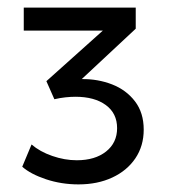

<svg xmlns="http://www.w3.org/2000/svg" viewBox="-20 -836 450 505"><path d="M186.5 -351Q141.5 -351 101 -364.5Q60.5 -378 38.5 -397.5L63 -456Q85 -437 117.5 -425.8Q150 -414.5 182 -414.5Q230 -414.5 259 -437.5Q288 -460.5 288 -499Q288 -538 258.2 -559.8Q228.5 -581.5 178.5 -581.5Q166.5 -581.5 152.2 -580Q138 -578.5 123 -575L102 -622.5L250.5 -755.5H42.5V-816H337V-760.5L195 -628Q237.5 -628.5 274.8 -614Q312 -599.5 335 -569.5Q358 -539.5 358 -495Q358 -452 336 -419.5Q314 -387 275.2 -369Q236.5 -351 186.5 -351Z"/></svg>

Font: Geologica Cursive Light
Style: Regular
Weight: 300
Designer: Sindre Bremnes, Frode Helland
Foundry: Monokrom Skriftforlag AS
Version: Version 1.010;gftools[0.9.28]